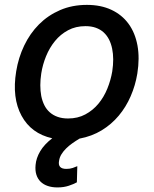

<svg xmlns="http://www.w3.org/2000/svg" viewBox="-20 -573 642 802"><path d="M47.6 -274.9Q56.8 -332 81 -382.6Q105.1 -433.2 142.8 -471.1Q180.4 -508.9 230.8 -530.7Q281.2 -552.6 343 -552.6Q401.3 -552.6 445.3 -532Q489.3 -511.4 516.9 -473.7Q544.4 -436.1 554.2 -383.2Q563.9 -330.3 553.6 -265.6Q545.5 -216.3 525.9 -171.2Q506.4 -126.1 476 -89.8Q445.7 -53.6 404.7 -28.6Q363.6 -3.6 312.1 6Q296.2 15.6 281.6 25.9Q267 36.2 255.7 47.6Q244.3 58.9 236.7 71.4Q229 83.8 226.9 97.7Q219.8 132.5 257.1 132.5Q272 132.5 283.6 128.6Q295.1 124.6 302.9 121.1L301.1 188.6Q288 196 267.2 202.9Q246.4 209.9 219.8 209.9Q197.4 209.9 179.5 203.8Q161.6 197.8 149.5 185.9Q137.4 174 131.9 156.6Q126.4 139.2 128.6 116.1Q131 87.4 147.9 58.8Q164.8 30.2 198.2 4.6Q110.4 -14.9 70 -89.5Q29.5 -164.1 47.6 -274.9ZM152.3 -172.2Q156.6 -150.9 165.3 -133.5Q174 -116.1 187.9 -103.9Q201.7 -91.6 220.7 -84.9Q239.7 -78.1 264.2 -78.1Q305 -78.1 336.6 -95.2Q368.3 -112.2 391.2 -139.9Q414.1 -167.6 428.4 -202.9Q442.8 -238.3 448.9 -274.9Q457 -328.1 448.5 -369.3Q444.2 -390.6 435.4 -408Q426.5 -425.4 412.8 -437.9Q399.1 -450.3 380.3 -457Q361.5 -463.8 337 -463.8Q296.2 -463.8 264.4 -446.7Q232.6 -429.7 209.7 -401.6Q186.8 -373.6 172.4 -338.2Q158 -302.9 152.3 -266Q144.5 -214.8 152.3 -172.2Z"/></svg>

Font: Inter P Medium
Style: Italic
Weight: 500
Italic angle: 9.39999°
Designer: Rasmus Andersson
Foundry: rsms
Version: Version 3.018;git-588b23468